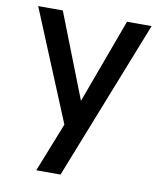

<svg xmlns="http://www.w3.org/2000/svg" viewBox="-80 -557 695 826"><g transform="rotate(10 268.0 -144.5)"><path d="M240.5 204H134.5L219.5 -10.5L20 -493H127.5L272 -123.5L408 -493H515.5Z"/></g></svg>

Font: Acari Sans Neue SemiBold
Style: Regular
Weight: 600
Designer: Alfredo Marco Pradil (font), Cristiano Sobral (main changes)
Foundry: Hanken Design Co. (font), Cristiano Sobral (main changes)
Version: Version 2.459;March 19, 2022;FontCreator 14.0.0.2808 64-bit;